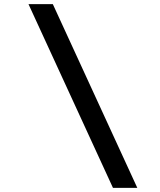

<svg xmlns="http://www.w3.org/2000/svg" viewBox="-20 -795 770 923"><path d="M640 108H523L117 -775H234Z"/></svg>

Font: DM Sans 11pt SemiBold
Style: Italic
Weight: 600
Italic angle: -10°
Version: Version 4.004;gftools[0.9.30]